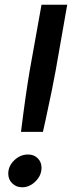

<svg xmlns="http://www.w3.org/2000/svg" viewBox="-20 -783 324 814"><path d="M69 -224Q89 -385 106 -484L156 -763H265L216 -484Q204 -416 174 -278L162 -224ZM15 -47Q15 -79 40.5 -103.5Q66 -128 99 -128Q124 -128 140 -112Q156 -96 156 -72Q156 -39 130.5 -14Q105 11 74 11Q49 11 32 -5.5Q15 -22 15 -47Z"/></svg>

Font: Open Sauce Sans Medium Italic
Style: Regular
Weight: 500
Italic angle: -10°
Designer: Alfredo Marco Pradil
Foundry: Creative Sauce Fz LLC
Version: Version 1.477